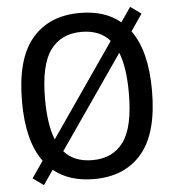

<svg xmlns="http://www.w3.org/2000/svg" viewBox="-54 -807 792 874"><g transform="rotate(-5 342.0 -370.0)"><path d="M639 -370Q639 -175.5 560.8 -83Q482.5 9.5 342 9.5Q228.5 9.5 157 -49L111.5 17L62.5 -18L115 -94Q45 -189 45 -370Q45 -564.5 123.2 -657Q201.5 -749.5 342 -749.5Q456.5 -749.5 527 -690.5L573 -757L622 -722L569.5 -645.5Q639 -550 639 -370ZM178.5 -186 471.5 -610.5Q426 -663 342 -663Q249 -663 199.8 -595.8Q150.5 -528.5 150.5 -373Q150.5 -256 178.5 -186ZM533 -367Q533 -484.5 505.5 -553L212.5 -129Q258 -77 342 -77Q435 -77 484 -144.2Q533 -211.5 533 -367Z"/></g></svg>

Font: Encode Sans Semi Condensed Medium
Style: Regular
Weight: 500
Width: 4
Designer: Multiple Designers
Foundry: Impallari Type
Version: Version 2.000